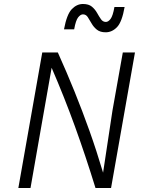

<svg xmlns="http://www.w3.org/2000/svg" viewBox="-20 -943 735 963"><path d="M72 0 192 -680H270Q315 -580 354 -483.5Q393 -387 428.5 -287.5Q464 -188 497 -77L544 -388L596 -680H657L537 0H459Q409 -162 356 -308.5Q303 -455 239 -603L184 -291L133 0ZM510 -781Q482 -781 465.5 -794.5Q449 -808 439 -826Q429 -844 420 -857.5Q411 -871 396 -871Q384 -871 372 -856Q360 -841 352 -796H301Q315 -871 340 -897Q365 -923 396 -923Q425 -923 441 -909.5Q457 -896 467 -878Q477 -860 486.5 -846.5Q496 -833 511 -833Q523 -833 534.5 -848Q546 -863 554 -908H605Q592 -833 567 -807Q542 -781 510 -781Z"/></svg>

Font: Inria Sans Light
Style: Italic
Weight: 300
Italic angle: -10°
Designer: Black Foundry Team
Foundry: Black Foundry
Version: Version 1.2; ttfautohint (v1.8.3)